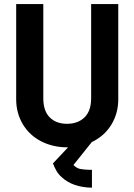

<svg xmlns="http://www.w3.org/2000/svg" viewBox="-20 -710 653 933"><path d="M179.7 -23.4Q123 -52.7 90.8 -106.4Q58.6 -161.1 58.6 -227.5V-690.4H190.4V-232.4Q190.4 -171.9 220.7 -140.6Q252 -108.4 305.7 -108.4Q359.4 -108.4 391.6 -140.6Q422.9 -171.9 422.9 -232.4V-690.4H554.7V-227.5Q554.7 -161.1 522.5 -106.4Q490.2 -52.7 433.6 -23.4Q377 5.9 305.7 5.9Q237.3 5.9 179.7 -23.4ZM346.7 -32.2H426.8V-20.5L336.9 91.8Q353.5 108.4 371.1 111.3Q388.7 114.3 413.1 115.2Q416 115.2 419.4 115.2Q422.9 115.2 426.8 115.2V202.1Q332 200.2 279.3 150.4Q264.6 137.7 254.9 121.1Q245.1 104.5 237.3 84Z"/></svg>

Font: DINish
Style: Bold
Weight: 700
Designer: Bert Driehuis
Foundry: Playbeing
Version: Version 3.008; git-95204e4c-release